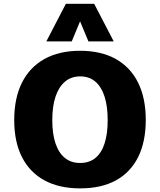

<svg xmlns="http://www.w3.org/2000/svg" viewBox="-20 -992 852 1022"><path d="M406.7 10.7Q295.4 10.7 217 -31.7Q138.7 -74.2 97.2 -155.3Q55.7 -236.3 55.7 -353Q55.7 -469.7 96.9 -552Q138.2 -634.3 216.6 -678Q294.9 -721.7 406.2 -721.7Q518.1 -721.7 596.2 -678Q674.3 -634.3 715.1 -552Q755.9 -469.7 755.9 -354Q755.9 -236.8 715.1 -155.5Q674.3 -74.2 596.7 -31.7Q519 10.7 406.7 10.7ZM406.7 -124.5Q455.1 -124.5 487.5 -150.9Q520 -177.2 536.6 -228.3Q553.2 -279.3 553.2 -352.5Q553.2 -425.8 536.6 -477.8Q520 -529.8 487.5 -557.6Q455.1 -585.4 406.7 -585.4Q359.4 -585.4 326.2 -557.6Q293 -529.8 275.6 -477.8Q258.3 -425.8 258.3 -352.5Q258.3 -278.8 275.6 -228Q293 -177.2 325.9 -150.9Q358.9 -124.5 406.7 -124.5ZM226.6 -771.5 330.6 -971.7H481.4L585.4 -771.5H450.7L406.2 -878.4L361.8 -771.5Z"/></svg>

Font: Comme ExtraBold
Style: Regular
Weight: 800
Version: Version 1.000;gftools[0.9.27]